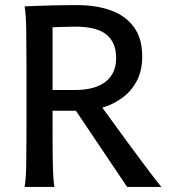

<svg xmlns="http://www.w3.org/2000/svg" viewBox="-20 -738 686 758"><path d="M187.5 -300.8V-212.4Q187.5 -140.1 188.7 -84.5Q189.9 -28.8 194.8 0H77.1Q82.5 -29.3 83.5 -84.7Q84.5 -140.1 84.5 -212.4V-488.3Q84.5 -560.1 83.5 -621.8Q82.5 -683.6 77.1 -712.9Q79.1 -712.9 107.9 -714.1Q136.7 -715.3 183.3 -716.6Q230 -717.8 285.2 -717.8Q361.3 -717.8 418.9 -696.5Q476.6 -675.3 509 -630.6Q541.5 -585.9 541.5 -515.6Q541.5 -457.5 519 -416.5Q496.6 -375.5 460.4 -350.1Q424.3 -324.7 382.8 -312.7Q341.3 -300.8 303.2 -300.8ZM187.5 -630.4V-382.8H276.4Q355 -382.8 396.7 -415.3Q438.5 -447.8 438.5 -509.3Q438.5 -570.3 400.1 -601.6Q361.8 -632.8 277.3 -632.8Q251.5 -632.8 229.2 -631.8Q207 -630.9 187.5 -630.4ZM273.4 -310.1 361.3 -344.2Q364.3 -340.3 381.6 -316.4Q398.9 -292.5 425.3 -256.3Q451.7 -220.2 481.4 -179.4Q511.2 -138.7 539.3 -101.1Q567.4 -63.5 588.4 -36.1Q609.4 -8.8 617.2 0H481.9Z"/></svg>

Font: Kanchenjunga Medium
Style: Regular
Weight: 500
Version: Version 2.001